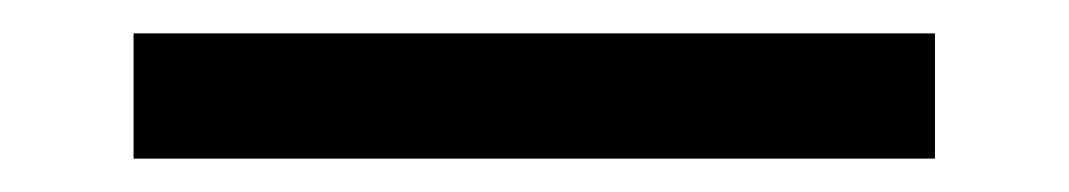

<svg xmlns="http://www.w3.org/2000/svg" viewBox="-20 5 640 115"><path d="M60 100V25H540V100Z"/></svg>

Font: JetBrainsMono NFM
Style: Regular
Weight: 400
Monospace: yes
Designer: Philipp Nurullin, Konstantin Bulenkov
Foundry: JetBrains
Version: Version 2.304; ttfautohint (v1.8.4.7-5d5b);Nerd Fonts 3.3.0